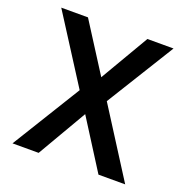

<svg xmlns="http://www.w3.org/2000/svg" viewBox="-126 -816 904 932"><g transform="rotate(20 326.5 -350.0)"><path d="M37 0 255 -354 34 -700H172L332 -449L479 -700H614L397 -349L619 0H481L320 -254L172 0Z"/></g></svg>

Font: DM Sans 9pt
Style: Semibold
Weight: 600
Designer: Colophon Foundry, Jonny Pinhorn
Foundry: Colophon Foundry
Version: Version 4.004;gftools[0.9.30]